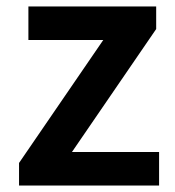

<svg xmlns="http://www.w3.org/2000/svg" viewBox="-20 -575 541 595"><path d="M39 0V-70L300 -451H68V-555H464V-485L203 -104H473V0Z"/></svg>

Font: Noto Sans TC SemiBold
Style: Regular
Weight: 600
Designer: Ryoko NISHIZUKA  (kana, bopomofo & ideographs); Paul D. Hunt (Latin, Greek & Cyrillic); Sandoll Communications , Soo-you
Foundry: Adobe
Version: Version 2.004-H2;hotconv 1.0.118;makeotfexe 2.5.65603